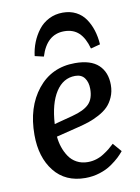

<svg xmlns="http://www.w3.org/2000/svg" viewBox="-87 -824 655 897"><g transform="rotate(-10 240.5 -375.5)"><path d="M273.9 -765.1Q309.1 -765.1 336.4 -751Q363.8 -736.8 380.9 -711.9Q397.9 -687 407.7 -656.2Q417.5 -625.5 419.9 -588.9L375 -577.1Q361.3 -627.9 334.7 -653.1Q308.1 -678.2 265.1 -678.2Q182.6 -678.2 151.9 -578.1L109.9 -587.9Q113.8 -621.1 126 -651.9Q138.2 -682.6 158 -708.5Q177.7 -734.4 207.8 -749.8Q237.8 -765.1 273.9 -765.1ZM289.1 -522.9Q363.8 -522.9 400.4 -488.5Q437 -454.1 437 -394Q437 -362.3 425.5 -336.2Q414.1 -310.1 397 -293Q379.9 -275.9 353.8 -262Q327.6 -248 304.2 -240.2Q280.8 -232.4 251 -225.1L147 -199.2Q149.4 -172.9 157.5 -148.7Q165.5 -124.5 179.7 -103.3Q193.8 -82 216.8 -69.6Q239.7 -57.1 269 -57.1Q290 -57.1 309.3 -63Q328.6 -68.8 345.9 -80.1Q363.3 -91.3 373.5 -99.6Q383.8 -107.9 397.9 -121.1L433.1 -80.1Q421.9 -66.4 407.5 -52.7Q393.1 -39.1 369.4 -22.7Q345.7 -6.3 313.2 3.9Q280.8 14.2 245.1 14.2Q150.4 14.2 97.7 -52.2Q44.9 -118.7 44.9 -225.1Q44.9 -356.4 111.6 -439.7Q178.2 -522.9 289.1 -522.9ZM338.9 -392.1Q338.9 -423.8 324.2 -443.8Q309.6 -463.9 279.8 -463.9Q222.7 -463.9 187.7 -409.7Q152.8 -355.5 147 -258.8L235.8 -282.2Q290.5 -296.4 314.7 -320.8Q338.9 -345.2 338.9 -392.1Z"/></g></svg>

Font: Literata Book Medium
Style: Italic
Weight: 500
Italic angle: -3°
Designer: Latin by Veronika Burian and Jose Scaglione. Greek by Irene Vlachou. Cyrillic by Vera Evstafieva
Foundry: TypeTogether
Version: Version 1.003;PS 001.003;hotconv 1.0.88;makeotf.lib2.5.64775